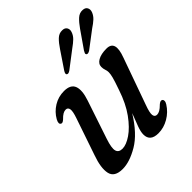

<svg xmlns="http://www.w3.org/2000/svg" viewBox="-188 -793 925 925"><g transform="rotate(-45 274.5 -330.5)"><path d="M485 -92Q491 -89.5 491.5 -81.2Q492 -73 485.5 -63Q465 -30 431 -10.2Q397 9.5 360.5 9.5Q304.5 9.5 304.5 -38Q304.5 -56.5 314.5 -83.5Q324.5 -110.5 339.5 -149Q285.5 -61.5 225.2 -26Q165 9.5 117 9.5Q61.5 9.5 53 -29.5Q44.5 -68.5 68 -134L131.5 -320Q144.5 -357 141.8 -372.2Q139 -387.5 124.5 -387.5Q115.5 -387.5 105.5 -382Q95.5 -376.5 81.5 -362Q69 -351 62 -355Q48.5 -361 61.5 -385Q79.5 -417 111.5 -436.8Q143.5 -456.5 182 -456.5Q227 -456.5 238 -427Q249 -397.5 230.5 -343L165 -147.5Q149 -99.5 154.5 -80Q160 -60.5 185.5 -60.5Q211.5 -60.5 246.5 -84.2Q281.5 -108 315.8 -155.2Q350 -202.5 373.5 -273Q389 -317 394 -336.5Q399 -356 399 -367.5Q399 -379 395.2 -389Q391.5 -399 391.5 -411.5Q391.5 -432 413 -444.2Q434.5 -456.5 471.5 -456.5Q532 -456.5 498.5 -367.5L414 -130.5Q399 -90 401.5 -74.2Q404 -58.5 419 -58.5Q428 -58.5 438.5 -64.2Q449 -70 464.5 -85.5Q477.5 -96 485 -92ZM311.5 -612.5Q328.5 -638.5 345.2 -654.5Q362 -670.5 383 -669.5Q400.5 -669.5 407.5 -657.8Q414.5 -646 409 -631Q403.5 -614.5 390 -601.2Q376.5 -588 356.5 -574L269.5 -507.5Q255.5 -498 248.5 -504.5Q243 -510 252.5 -525ZM449 -613.5Q467 -639.5 484 -655Q501 -670.5 521.5 -669Q539 -668.5 545.5 -656.5Q552 -644.5 546 -629Q539.5 -612.5 525.8 -599.8Q512 -587 492 -574L405 -508Q390 -499 383.5 -506Q380.5 -509.5 382.5 -514.8Q384.5 -520 388.5 -526.5Z"/></g></svg>

Font: Fraunces 72pt S050
Style: Italic
Weight: 400
Italic angle: -16°
Version: Version 1.000; ttfautohint (v1.8.3)